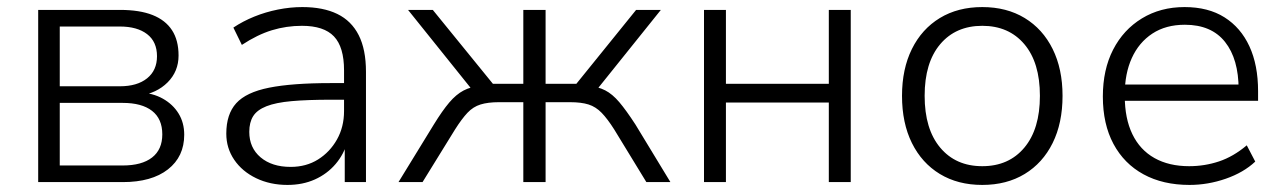

<svg xmlns="http://www.w3.org/2000/svg" viewBox="-20 -515 3631 543"><path d="M88 0V-487H319Q375 -487 411.5 -472.5Q448 -458 466.5 -429.5Q485 -401 485 -358Q485 -313 454 -282Q423 -251 373 -244V-254Q412 -252 440.5 -236Q469 -220 485 -194Q501 -168 501 -134Q501 -72 455 -36Q409 0 327 0ZM149 -47H327Q381 -47 410 -69.5Q439 -92 439 -135Q439 -179 410 -201.5Q381 -224 327 -224H149ZM149 -271H319Q368 -271 396 -293.5Q424 -316 424 -356Q424 -397 396 -418.5Q368 -440 319 -440H149Z M793 8Q744 8 704.5 -11Q665 -30 642.5 -63Q620 -96 620 -137Q620 -192 648 -223Q676 -254 741 -267Q806 -280 915 -280H965V-233H917Q850 -233 805 -229Q760 -225 733.5 -214.5Q707 -204 696 -186.5Q685 -169 685 -142Q685 -97 717 -70Q749 -43 802 -43Q846 -43 879.5 -64Q913 -85 933 -120.5Q953 -156 953 -201V-316Q953 -382 924.5 -412Q896 -442 834 -442Q790 -442 749 -429.5Q708 -417 664 -388L640 -437Q667 -455 699 -468Q731 -481 766 -488Q801 -495 835 -495Q894 -495 934 -475.5Q974 -456 994.5 -415.5Q1015 -375 1015 -312V0H955V-116H963Q953 -79 929 -51Q905 -23 870.5 -7.5Q836 8 793 8Z M1107 0 1207 -163Q1231 -202 1250.5 -225Q1270 -248 1291 -259Q1312 -270 1341 -273L1321 -254L1134 -487H1204L1374 -278H1460V-487H1523V-278H1610L1779 -487H1849L1662 -254L1642 -273Q1671 -270 1691.5 -259.5Q1712 -249 1731.5 -226Q1751 -203 1777 -163L1876 0H1808L1717 -149Q1698 -179 1681.5 -196Q1665 -213 1644.5 -219.5Q1624 -226 1592 -226H1523V0H1460V-226H1391Q1360 -226 1339 -219.5Q1318 -213 1302 -196Q1286 -179 1267 -149L1175 0Z M1971 0V-487H2033V-278H2324V-487H2386V0H2324V-225H2033V0Z M2758 8Q2689 8 2638 -23Q2587 -54 2559 -110.5Q2531 -167 2531 -244Q2531 -320 2559 -376.5Q2587 -433 2638 -464Q2689 -495 2758 -495Q2827 -495 2878 -464Q2929 -433 2957 -376.5Q2985 -320 2985 -244Q2985 -167 2957 -110.5Q2929 -54 2878 -23Q2827 8 2758 8ZM2758 -45Q2833 -45 2877 -97.5Q2921 -150 2921 -244Q2921 -338 2877 -390Q2833 -442 2758 -442Q2683 -442 2639 -390Q2595 -338 2595 -244Q2595 -150 2639 -97.5Q2683 -45 2758 -45Z M3344 8Q3269 8 3214 -22Q3159 -52 3129 -108Q3099 -164 3099 -242Q3099 -318 3128 -374.5Q3157 -431 3209.5 -463Q3262 -495 3330 -495Q3397 -495 3443 -466Q3489 -437 3513.5 -384Q3538 -331 3538 -257V-230H3144V-276H3501L3483 -262Q3483 -348 3444.5 -396.5Q3406 -445 3331 -445Q3277 -445 3239 -420Q3201 -395 3181 -351Q3161 -307 3161 -249V-243Q3161 -180 3182.5 -135.5Q3204 -91 3245 -68Q3286 -45 3343 -45Q3387 -45 3427.5 -58.5Q3468 -72 3506 -104L3530 -58Q3497 -27 3446.5 -9.5Q3396 8 3344 8Z"/></svg>

Font: Nunito Sans 11pt Light
Style: Regular
Weight: 300
Version: Version 3.101;gftools[0.9.27]